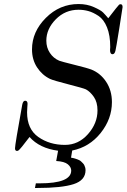

<svg xmlns="http://www.w3.org/2000/svg" viewBox="-20 -725 626 949"><path d="M54.2 7.8Q54.2 -9.3 89.8 -207Q93.8 -227.1 104 -227.1Q116.2 -227.1 116.2 -211.9Q116.2 -208 115 -194.6Q113.8 -181.2 113.8 -169.9Q113.8 -86.9 169.4 -47.9Q225.1 -8.8 300.8 -8.8Q367.7 -8.8 414.8 -62Q461.9 -115.2 461.9 -179.2Q461.9 -220.2 443.8 -246.1Q425.8 -272 404.8 -283.2Q392.6 -289.1 318.4 -308.1Q244.1 -327.1 227.1 -335Q188 -354 163.1 -392.1Q138.2 -430.2 138.2 -481Q138.2 -567.9 206.5 -636.5Q274.9 -705.1 368.2 -705.1Q410.2 -705.1 444.1 -689.9Q478 -674.8 489 -663.8Q500 -652.8 515.1 -634.8Q563 -696.8 568.8 -702.1Q572.8 -704.1 576.2 -704.1Q585.9 -704.1 585.9 -689.9Q585.9 -687 569.6 -585Q553.2 -482.9 550.8 -475.1Q546.9 -457 536.1 -457Q523.9 -457 523.9 -478Q523.9 -480 524.4 -485.1Q524.9 -490.2 524.9 -492.2Q524.9 -550.3 509 -589.6Q493.2 -628.9 466.6 -646.5Q439.9 -664.1 416.5 -670.4Q393.1 -676.8 368.2 -676.8Q302.2 -676.8 255.6 -629.4Q209 -582 209 -523.9Q209 -489.7 226.6 -463.4Q244.1 -437 272.9 -424.8Q282.7 -420.9 348.4 -404.5Q414.1 -388.2 430.2 -381.8Q476.1 -363.8 504.6 -320.8Q533.2 -277.8 533.2 -220.2Q533.2 -137.2 477.5 -67.6Q421.9 2 336.9 19L331.1 54.2L335.9 55.2Q340.8 56.2 343.5 56.6Q346.2 57.1 352.1 59.1Q357.9 61 362.1 62.5Q366.2 64 372.1 66.9Q377.9 69.8 381.3 73.5Q384.8 77.1 389.4 81.5Q394 85.9 396.5 91.1Q398.9 96.2 400.9 102.5Q402.8 108.9 402.8 116.2Q402.8 166 344 185.1Q285.2 204.1 165 204.1H152.8L157.2 181.2H175.8Q331.5 181.2 332 118.2Q332 101.1 315.4 87.2Q298.8 73.2 257.8 70.8L267.1 20Q175.3 7.8 126 -47.9Q79.1 14.2 70.8 19Q66.9 21 64 21Q54.2 21 54.2 7.8Z"/></svg>

Font: CMU Serif Extra
Style: RomanSlanted
Weight: 500
Italic angle: -9.46001°
Version: Version 0.7.0